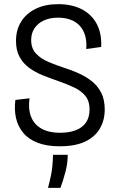

<svg xmlns="http://www.w3.org/2000/svg" viewBox="-20 -692 572 924"><path d="M267 12Q205 12 161 -5Q117 -22 91.5 -53Q66 -84 57 -124Q48 -164 54 -211L122 -219Q115 -166 130 -129Q145 -92 180.5 -72.5Q216 -53 268 -53Q312 -53 344 -65Q376 -77 393.5 -102Q411 -127 411 -166Q411 -205 391.5 -229.5Q372 -254 338 -270.5Q304 -287 260 -302Q222 -315 186 -329.5Q150 -344 121 -365Q92 -386 74.5 -417.5Q57 -449 57 -495Q57 -548 81.5 -587.5Q106 -627 151.5 -649.5Q197 -672 260 -672Q326 -672 373.5 -647.5Q421 -623 445.5 -577Q470 -531 467 -466L395 -456Q398 -493 389.5 -521.5Q381 -550 363 -569Q345 -588 318.5 -597.5Q292 -607 259 -607Q220 -607 191 -593.5Q162 -580 146 -556Q130 -532 130 -499Q130 -459 153.5 -434Q177 -409 214 -393.5Q251 -378 291 -365Q326 -354 360 -338.5Q394 -323 422 -301Q450 -279 467 -246Q484 -213 484 -165Q484 -114 461 -74Q438 -34 390.5 -11Q343 12 267 12ZM211 212Q228 149 231.5 112.5Q235 76 235 53H306Q306 93 295 135Q284 177 271 212Z"/></svg>

Font: Bricolage Grotesque SemiCondensed Light
Style: Regular
Weight: 300
Width: 4
Designer: Mathieu Triay
Foundry: Atelier Triay
Version: Version 1.000;gftools[0.9.30]